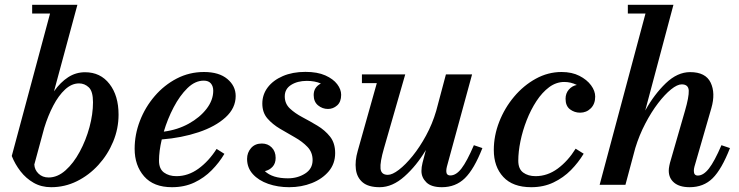

<svg xmlns="http://www.w3.org/2000/svg" viewBox="-20 -770 3080 800"><path d="M188.5 -713.5H114V-750H302.5L205 -389.5Q232 -427.5 264 -448.2Q296 -469 334.5 -469Q398.5 -469 436.2 -420.2Q474 -371.5 474 -292.5Q474 -234 451.5 -179.8Q429 -125.5 390 -82.8Q351 -40 300.5 -15Q250 10 193 10Q152.5 10 120.5 -8.2Q88.5 -26.5 65.5 -56.2Q42.5 -86 29 -120ZM123 -84.5Q124 -62.5 140.5 -46.5Q157 -30.5 182.5 -30.5Q219.5 -30.5 253 -60.2Q286.5 -90 312.2 -137.8Q338 -185.5 352.8 -240Q367.5 -294.5 367.5 -344Q367.5 -389.5 350 -406Q332.5 -422.5 309.5 -422.5Q278.5 -422.5 251.2 -397.2Q224 -372 202 -330Q180 -288 164.5 -237.5Z M642.5 -100.5Q642.5 -66.5 663.2 -51.2Q684 -36 715 -36Q764 -36 807 -67.2Q850 -98.5 882.5 -149.5L915 -129Q893.5 -92.5 862.2 -60.8Q831 -29 789.8 -9.5Q748.5 10 696.5 10Q620 10 580.5 -35.2Q541 -80.5 541 -150Q541 -209.5 563 -266.5Q585 -323.5 624.5 -369.5Q664 -415.5 716.5 -442.8Q769 -470 830 -470Q892.5 -470 927.2 -441Q962 -412 962 -370Q962 -319.5 919.8 -281Q877.5 -242.5 807.2 -219Q737 -195.5 654 -189Q642.5 -140 642.5 -100.5ZM829 -434Q793 -434 761 -402.8Q729 -371.5 703.5 -322.8Q678 -274 662.5 -221.5Q720 -229 766.5 -254.8Q813 -280.5 840.8 -316.8Q868.5 -353 868.5 -392Q868.5 -410.5 858.8 -422.2Q849 -434 829 -434Z M1376.5 -132Q1376.5 -88 1349.8 -56.2Q1323 -24.5 1279.5 -7.2Q1236 10 1185 10Q1137.5 10 1097.5 -4Q1057.5 -18 1033.5 -44.5Q1009.5 -71 1009.5 -108Q1009.5 -134 1026 -153Q1042.5 -172 1071 -172Q1096 -172 1112.2 -155.5Q1128.5 -139 1128.5 -112Q1128.5 -89 1115.5 -75Q1102.5 -61 1083.5 -57Q1115 -27 1179.5 -27Q1220 -27 1251.2 -46.8Q1282.5 -66.5 1282.5 -103Q1282.5 -135.5 1261.2 -157.8Q1240 -180 1209 -197.5Q1178 -215 1146.8 -233.5Q1115.5 -252 1094.2 -276.5Q1073 -301 1073 -338.5Q1073 -376 1095.5 -405.8Q1118 -435.5 1158.5 -453Q1199 -470.5 1252.5 -470.5Q1302.5 -470.5 1335.5 -455.8Q1368.5 -441 1385 -419.2Q1401.5 -397.5 1401.5 -375Q1401.5 -345.5 1384.8 -330.8Q1368 -316 1346.5 -316Q1323.5 -316 1305.2 -331Q1287 -346 1287 -374Q1287 -406.5 1317 -422Q1292 -433 1258.5 -433Q1219.5 -433 1193 -416.2Q1166.5 -399.5 1166.5 -368.5Q1166.5 -338 1187.8 -318Q1209 -298 1240.2 -281.5Q1271.5 -265 1302.8 -246.2Q1334 -227.5 1355.2 -200.8Q1376.5 -174 1376.5 -132Z M1668.5 -460 1580 -152.5Q1563 -94 1565.5 -67.8Q1568 -41.5 1596 -41.5Q1614.5 -41.5 1642 -62.5Q1669.5 -83.5 1699.2 -120.2Q1729 -157 1755.2 -205.2Q1781.5 -253.5 1797.5 -308L1838 -460H1947L1842 -75.5Q1839.5 -66 1839.5 -57Q1839.5 -39 1856.5 -39Q1880.5 -39 1903 -68.2Q1925.5 -97.5 1954.5 -165L1990 -153Q1955.5 -65 1917 -27.5Q1878.5 10 1821 10Q1777 10 1756.5 -10.2Q1736 -30.5 1736 -57.5Q1736 -74 1740.5 -91.5L1754.5 -145Q1715.5 -79.5 1665.2 -34.8Q1615 10 1562 10Q1515 10 1491 -10.2Q1467 -30.5 1462.8 -65Q1458.5 -99.5 1470.5 -141L1550 -423.5H1488V-460Z M2412 -129.5Q2390 -93 2358.8 -61.2Q2327.5 -29.5 2286.2 -9.8Q2245 10 2193.5 10Q2116.5 10 2077 -32.8Q2037.5 -75.5 2037.5 -145Q2037.5 -204.5 2060 -262.2Q2082.5 -320 2122 -367Q2161.5 -414 2212.5 -442Q2263.5 -470 2320 -470Q2363 -470 2394.2 -454Q2425.5 -438 2442.8 -414.5Q2460 -391 2460 -367.5Q2460 -337 2441.8 -318.8Q2423.5 -300.5 2397 -300.5Q2373.5 -300.5 2355 -314.5Q2336.5 -328.5 2336.5 -358.5Q2336.5 -381 2350.2 -396.8Q2364 -412.5 2383.5 -416Q2358.5 -428.5 2331.5 -428.5Q2297.5 -428.5 2268.2 -406.8Q2239 -385 2215.2 -348.8Q2191.5 -312.5 2174.5 -269Q2157.5 -225.5 2148.5 -181.5Q2139.5 -137.5 2139.5 -100.5Q2139.5 -66 2160 -51Q2180.5 -36 2211.5 -36Q2261 -36 2303.8 -67.5Q2346.5 -99 2378.5 -150.5Z M2834 -308Q2851 -366.5 2849.8 -392.5Q2848.5 -418.5 2820.5 -418.5Q2802 -418.5 2776 -397.5Q2750 -376.5 2722 -340Q2694 -303.5 2668.8 -255.2Q2643.5 -207 2627 -153L2586 0H2478.5L2669.5 -713.5H2596V-750H2786L2668.5 -309.5Q2706 -377 2754.2 -423.2Q2802.5 -469.5 2855.5 -469.5Q2920 -469.5 2941 -425.8Q2962 -382 2944 -319.5L2873.5 -75.5Q2871 -66 2871 -58Q2871 -38.5 2887.5 -38.5Q2911 -38.5 2934 -68Q2957 -97.5 2986 -165L3021.5 -153Q2987 -64.5 2949.2 -27.2Q2911.5 10 2853.5 10Q2811.5 10 2789 -8.8Q2766.5 -27.5 2766.5 -59Q2766.5 -67.5 2768.8 -79.2Q2771 -91 2775 -103.5Z"/></svg>

Font: Bodoni* 06pt Medium
Style: Italic
Weight: 500
Italic angle: -13°
Version: Version 2.3